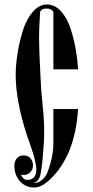

<svg xmlns="http://www.w3.org/2000/svg" viewBox="-20 -828 415 856"><path d="M132 8Q94 8 69 -20Q44 -48 44 -90Q44 -108 54.5 -121.5Q65 -135 85 -135Q106 -135 116.5 -121.5Q127 -108 127 -90Q127 -72 115 -60Q103 -48 85 -48Q77 -48 73 -49Q84 -26 101 -26Q142 -26 142 -72Q142 -86 137 -108Q132 -130 127.5 -144.5Q123 -159 112.5 -189.5Q102 -220 99 -228Q50 -380 50 -494Q50 -538 58 -589Q66 -640 81.5 -690.5Q97 -741 125.5 -774.5Q154 -808 189 -808Q225 -808 253 -776.5Q281 -745 296 -696.5Q311 -648 318.5 -603.5Q326 -559 328 -519H218V-775Q209 -790 188 -790Q165 -790 159 -775Q154 -700 154 -660Q154 -608 161 -477Q163 -424 170 -359Q177 -294 177 -246Q177 -195 171 -129.5Q165 -64 158 -41Q149 -15 127 -12H132Q156 -12 178 -36Q191 -51 204.5 -98.5Q218 -146 218 -190V-342H328Q315 -134 203 -28Q165 8 132 8Z"/></svg>

Font: Oglavie Unicode
Style: Normal
Weight: 400
Version: Version 1.1